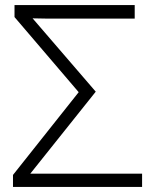

<svg xmlns="http://www.w3.org/2000/svg" viewBox="-20 -734 595 754"><path d="M31 0V-47L289 -372L37 -667V-714H509V-661H215Q214 -661 214 -661H202Q200 -661 198 -661H195Q194 -661 194 -661H192Q191 -661 190 -661H170Q169 -661 168 -661H162Q132 -661 108 -662L356 -374L99 -52H538V0Z"/></svg>

Font: BC Sans Light
Style: Regular
Weight: 300
Designer: Monotype Design Team
Foundry: Monotype Imaging Inc.
Version: Version 2.000;GOOG;noto-source:20170915:90ef993387c0